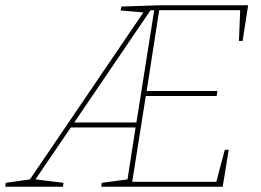

<svg xmlns="http://www.w3.org/2000/svg" viewBox="-55 -712 996 732"><path d="M-35 0 -33 -15 66 -29 55 -22 496 -671 499 -664 405 -672 408 -687 556 -692H891L870 -556H856L861 -680L867 -673H545L553 -680L503 -358L497 -365H774L771 -346H494L502 -353L448 -12L442 -19H776L768 -12L802 -141H817L794 0H331L333 -15L438 -29L430 -21L463 -233L469 -226H208L219 -232L76 -22L73 -29L187 -15L185 0ZM224 -239 221 -245H472L464 -238L534 -680L540 -673H512L523 -679Z"/></svg>

Font: Bitter Thin Thin
Style: Italic
Weight: 250
Italic angle: -9°
Version: Version 2.002